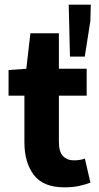

<svg xmlns="http://www.w3.org/2000/svg" viewBox="-20 -790 423 821"><path d="M256.1 11.1Q164.4 11.1 124.4 -42.3Q84.4 -95.7 84.4 -181.4V-381H16.6V-490.5L92.6 -496L110 -647.8H231.8V-496H350.6V-381H231.8V-183.1Q231.8 -141.2 249.3 -122.8Q266.9 -104.4 295.7 -104.4Q308.2 -104.4 320.3 -106.1Q332.5 -107.8 342.8 -112.2L366.6 -9.3Q347.6 -1.4 319.4 4.8Q291.1 11.1 256.1 11.1ZM279.2 -548 273.9 -770.1H368.2L366.5 -700.7L342.4 -548Z"/></svg>

Font: Source Sans 3 VF
Style: Regular
Weight: 200
Designer: Paul D. Hunt
Foundry: Adobe
Version: Version 3.046;hotconv 1.0.118;makeotfexe 2.5.65603